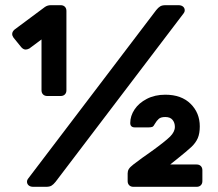

<svg xmlns="http://www.w3.org/2000/svg" viewBox="-20 -720 841 740"><path d="M27 0ZM618 -700H668Q679 -700 685.5 -694.5Q692 -689 692 -680Q692 -674 688 -669L194 -19Q186 -9 178.5 -4.5Q171 0 158 0H108Q97 0 90.5 -5.5Q84 -11 84 -20Q84 -26 88 -31L582 -681Q590 -691 597.5 -695.5Q605 -700 618 -700ZM214 -350H162Q152 -350 146 -356Q140 -362 140 -372V-568L93 -533Q85 -529 79 -529Q70 -529 62 -538L32 -575Q27 -582 27 -589Q27 -598 36 -606L153 -693Q163 -700 176 -700H214Q224 -700 230 -694Q236 -688 236 -678V-372Q236 -362 230 -356Q224 -350 214 -350ZM494 -86Q532 -115 560 -134Q617 -175 635.5 -193.5Q654 -212 654 -231Q654 -247 645 -258Q636 -269 617 -269Q600 -269 592 -262Q584 -255 577 -243Q572 -233 567 -231Q562 -229 552 -229H500Q482 -229 482 -246Q482 -273 498.5 -298Q515 -323 546 -339Q577 -355 617 -355Q679 -355 714.5 -320Q750 -285 750 -233Q750 -205 742 -187Q734 -169 717.5 -153.5Q701 -138 661 -106L636 -86H738Q748 -86 754 -80Q760 -74 760 -64V-22Q760 -12 754 -6Q748 0 738 0H494Q484 0 478 -6Q472 -12 472 -22V-52Q472 -61 476.5 -68.5Q481 -76 494 -86Z"/></svg>

Font: Hezaedrus Medium
Style: Regular
Weight: 500
Designer: Hubert & Fischer
Foundry: Hubert & Fischer
Version: Version 1.10;September 3, 2019;FontCreator 11.5.0.2425 64-bi